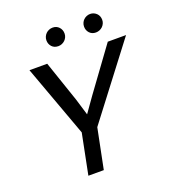

<svg xmlns="http://www.w3.org/2000/svg" viewBox="-145 -919 918 1027"><g transform="rotate(-20 314.0 -405.0)"><path d="M627.9 -638.2 314.9 -228 269 0H181.2L227.1 -230L78.1 -638.2H179.2L258.8 -404.8L287.1 -311L347.2 -396L523.9 -638.2ZM272 -810.1Q293.9 -810.1 307.9 -795.2Q321.8 -780.3 321.8 -758.8Q321.8 -747.6 317.4 -738Q313 -728.5 305.7 -721.4Q298.3 -714.4 288.6 -710.2Q278.8 -706.1 268.1 -706.1Q245.1 -706.1 231.4 -720.9Q217.8 -735.8 217.8 -756.8Q217.8 -768.1 222.2 -777.8Q226.6 -787.6 233.9 -794.7Q241.2 -801.8 251 -805.9Q260.7 -810.1 272 -810.1ZM485.8 -810.1Q496.6 -810.1 505.9 -805.9Q515.1 -801.8 522 -794.9Q528.8 -788.1 532.5 -778.8Q536.1 -769.5 536.1 -758.8Q536.1 -747.6 531.7 -738Q527.3 -728.5 520 -721.4Q512.7 -714.4 502.7 -710.2Q492.7 -706.1 481.9 -706.1Q459.5 -706.1 445.8 -720.9Q432.1 -735.8 432.1 -756.8Q432.1 -768.1 436.3 -777.8Q440.4 -787.6 447.8 -794.7Q455.1 -801.8 464.8 -805.9Q474.6 -810.1 485.8 -810.1ZM0 -638.2Z"/></g></svg>

Font: Code New Roman
Style: Italic
Weight: 400
Italic angle: -11°
Monospace: yes
Designer: Sam Radian
Foundry: Code New Roman
Version: Version 1.508 October 19, 2014